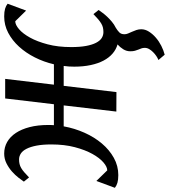

<svg xmlns="http://www.w3.org/2000/svg" viewBox="19 -638 841 958"><g transform="rotate(-90 440.0 -159.5)"><path d="M15.6 -99.6 68.4 -45.4Q85.9 -45.4 108.2 -64.5Q130.4 -83.5 150.4 -119.4Q170.4 -155.3 184.1 -207Q197.8 -258.8 197.8 -324.2Q197.8 -367.7 191.9 -398.2Q186 -428.7 176 -448.2Q166 -467.8 152.3 -476.6Q138.7 -485.4 123 -485.4Q110.4 -485.4 100.1 -482.9Q89.8 -480.5 79.8 -474.6Q69.8 -468.8 58.8 -459.2Q47.9 -449.7 33.2 -435.5L12.2 -461.4Q19 -471.7 32 -488.3Q44.9 -504.9 62.7 -520.8Q80.6 -536.6 103.3 -548.1Q126 -559.6 152.3 -559.6Q184.1 -559.6 210.2 -544.7Q236.3 -529.8 255.1 -501.5Q273.9 -473.1 284.4 -432.4Q294.9 -391.6 294.9 -339.8Q294.9 -332.5 294.7 -325.4Q294.4 -318.4 293.9 -311.5H398.4L427.2 -554.7H524.9L496.1 -311.5H597.7Q609.4 -361.8 632.1 -406.7Q654.8 -451.7 685.8 -485.6Q716.8 -519.5 754.9 -539.6Q793 -559.6 836.4 -559.6Q859.9 -559.6 874.8 -555.2Q889.6 -550.8 899.9 -542.5L865.7 -450.2L812.5 -504.4Q794.9 -504.4 772.7 -485.4Q750.5 -466.3 730.7 -430.4Q710.9 -394.5 697.3 -342.8Q683.6 -291 683.6 -225.6Q683.6 -182.1 689.2 -151.6Q694.8 -121.1 704.8 -101.6Q714.8 -82 728.5 -73.2Q742.2 -64.5 758.3 -64.5Q770.5 -64.5 780.8 -66.9Q791 -69.3 801 -75.2Q811 -81.1 822.3 -90.6Q833.5 -100.1 848.1 -114.3L868.7 -88.4Q863.3 -81.1 855 -69.6Q846.7 -58.1 835.4 -46.1Q824.2 -34.2 810.3 -22.5Q796.4 -10.7 780.3 -2.9Q766.6 5.4 757.1 14.6Q747.6 23.9 747.6 40.5Q747.6 49.3 751.5 58.6Q755.4 67.9 760 78.1Q764.6 88.4 768.6 99.9Q772.5 111.3 772.5 124.5Q772.5 144 760.7 162.6Q749 181.2 730.7 197Q712.4 212.9 689.7 224.4Q667 235.8 645.5 241.2L619.1 210Q628.4 206.5 638.9 199.5Q649.4 192.4 658.4 183.3Q667.5 174.3 673.6 163.8Q679.7 153.3 679.7 142.1Q679.7 132.3 677 125Q674.3 117.7 671.1 110.1Q668 102.5 665.3 93Q662.6 83.5 662.6 69.8Q662.6 50.8 672.6 34.7Q682.6 18.6 696.8 5.9Q671.9 -1 651.4 -18.6Q630.9 -36.1 616.2 -63.7Q601.6 -91.3 593.8 -128.2Q585.9 -165 585.9 -210Q585.9 -223.1 586.7 -236.3Q587.4 -249.5 589.4 -262.7H490.2L459 0.5L361.8 0L392.6 -262.7H288.1Q278.3 -208.5 256.3 -159.2Q234.4 -109.9 202.6 -72.3Q170.9 -34.7 130.9 -12.5Q90.8 9.8 44.9 9.8Q21.5 9.8 6.6 5.4Q-8.3 1 -18.6 -7.3Z"/></g></svg>

Font: Merriweather
Style: Italic
Weight: 400
Italic angle: -7°
Designer: Eben Sorkin ( eben@eyebytes.com )
Foundry: Eben Sorkin ( eben@eyebytes.com )
Version: Version 1.005; ttfautohint (v0.97) -l 13 -r 13 -G 200 -x 24 